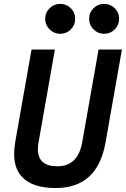

<svg xmlns="http://www.w3.org/2000/svg" viewBox="-20 -945 639 975"><path d="M263.2 9.8Q141.1 9.8 89.4 -49.3Q51.8 -91.8 51.8 -163.6Q51.8 -190.9 57.1 -222.7L140.1 -693.4H258.8L175.8 -222.7Q172.4 -203.1 172.4 -187Q172.4 -100.6 271.5 -100.6Q376 -100.6 397.5 -222.7L480.5 -693.4H599.1L516.1 -222.7Q475.6 9.8 263.2 9.8ZM285.6 -773.4Q254.4 -773.4 231.9 -795.7Q209.5 -817.9 209.5 -849.6Q209.5 -881.3 231.9 -903.3Q254.4 -925.3 285.6 -925.3Q317.4 -925.3 339.6 -903.3Q361.8 -881.3 361.8 -849.6Q361.8 -817.9 339.6 -795.7Q317.4 -773.4 285.6 -773.4ZM508.8 -773.4Q477.5 -773.4 455.1 -795.7Q432.6 -817.9 432.6 -849.6Q432.6 -881.3 455.1 -903.3Q477.5 -925.3 508.8 -925.3Q540.5 -925.3 562.7 -903.3Q585 -881.3 585 -849.6Q585 -817.9 562.7 -795.7Q540.5 -773.4 508.8 -773.4Z"/></svg>

Font: CaskaydiaCove NFP SemiBold
Style: Italic
Weight: 600
Italic angle: -10°
Designer: Aaron Bell
Foundry: Saja Typeworks
Version: Version 2111.001; VTT 6.35;Nerd Fonts 3.1.1